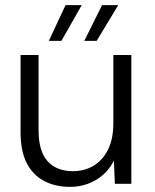

<svg xmlns="http://www.w3.org/2000/svg" viewBox="-20 -715 602 747"><path d="M252 12Q195 12 151.5 -11Q108 -34 84 -80.5Q60 -127 60 -201V-501H130V-209Q130 -127 165 -88Q200 -49 264 -49Q309 -49 344.5 -70.5Q380 -92 400.5 -133.5Q421 -175 421 -236V-501H491V0H427L423 -90Q399 -42 353.5 -15Q308 12 252 12ZM308 -556 377 -695H440L356 -556ZM170 -556 235 -695H298L219 -556Z"/></svg>

Font: DM Sans 18pt Light
Style: Regular
Weight: 300
Designer: Colophon Foundry, Jonny Pinhorn
Foundry: Colophon Foundry
Version: Version 4.004;gftools[0.9.30]